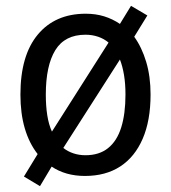

<svg xmlns="http://www.w3.org/2000/svg" viewBox="-20 -593 586 658"><path d="M496 -269Q496 -180 469 -117.5Q442 -55 392 -22.5Q342 10 271 10Q238 10 209.5 2Q181 -6 157 -22L117 45L62 12L109 -65Q80 -102 65 -153Q50 -204 50 -269Q50 -403 109.5 -474.5Q169 -546 274 -546Q308 -546 337 -537Q366 -528 391 -511L429 -573L485 -540L440 -467Q466 -431 481 -381Q496 -331 496 -269ZM137 -269Q137 -230 142 -198Q147 -166 158 -142L352 -447Q337 -460 316.5 -467Q296 -474 273 -474Q202 -474 169.5 -421Q137 -368 137 -269ZM410 -269Q410 -306 405 -336Q400 -366 391 -389L197 -86Q212 -74 231.5 -67.5Q251 -61 273 -61Q320 -61 350.5 -85.5Q381 -110 395.5 -156.5Q410 -203 410 -269Z"/></svg>

Font: Noto Sans Khmer SemiCondensed
Style: Regular
Weight: 400
Width: 4
Designer: Danh Hong and the Monotype Design Team
Foundry: Monotype Imaging Inc.
Version: Version 2.004